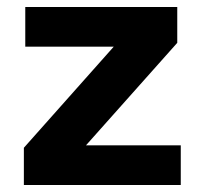

<svg xmlns="http://www.w3.org/2000/svg" viewBox="-20 -527 570 547"><path d="M225 -113H495V0H48V-106L304 -394H52V-507H485V-405Z"/></svg>

Font: Muli ExtraBold
Style: Regular
Weight: 800
Designer: Vernon Adams
Foundry: Vernon Adams
Version: Version 2.000